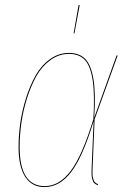

<svg xmlns="http://www.w3.org/2000/svg" viewBox="-20 -739 518 768"><path d="M294.4 -718.8H298.8L277.8 -605.5H274.4ZM255.9 -527.3Q296.9 -527.3 320.6 -503.7Q344.2 -480 353.8 -422.6Q363.3 -365.2 356.9 -268.6L446.3 -517.1H450.7L358.4 -261.7L350.1 -60.5Q349.1 -39.6 351.8 -27.6Q354.5 -15.6 359.1 -10.7Q363.8 -5.9 372.6 -1.5L370.6 2Q360.8 -2.9 356.4 -7.1Q352.1 -11.2 348.6 -24.2Q345.2 -37.1 346.2 -60.1L354.5 -253.9Q310.5 -110.4 264.4 -50.5Q218.3 9.3 158.2 9.3Q107.4 9.3 80.8 -31.7Q54.2 -72.8 54.2 -151.4Q54.2 -196.8 61 -245.8Q67.9 -294.9 83.7 -345.7Q99.6 -396.5 122.1 -436.5Q144.5 -476.6 179.4 -502Q214.4 -527.3 255.9 -527.3ZM58.6 -151.4Q58.6 5.4 159.2 5.4Q217.3 5.4 263.2 -55.7Q309.1 -116.7 353.5 -262.2Q359.4 -360.4 350.6 -418Q341.8 -475.6 319.1 -499.5Q296.4 -523.4 255.9 -523.4Q215.3 -523.4 181.2 -498.3Q147 -473.1 125 -433.6Q103 -394 87.4 -343.8Q71.8 -293.5 65.2 -244.9Q58.6 -196.3 58.6 -151.4Z"/></svg>

Font: Fira Sans Compressed Four
Style: Italic
Weight: 100
Width: 3
Italic angle: -8°
Designer: Carrois Corporate & Edenspiekermann AG
Foundry: Carrois Corporate GbR & Edenspiekermann AG
Version: Version 4.203;PS 004.203;hotconv 1.0.88;makeotf.lib2.5.64775